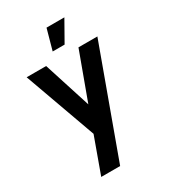

<svg xmlns="http://www.w3.org/2000/svg" viewBox="-226 -808 1028 1165"><g transform="rotate(-30 288.0 -225.0)"><path d="M403 -500H535.5L262 250H129.5L220 0L40 -500H176.5L282 -170.5ZM255 -556.5 295 -700.5H420L338.5 -556.5Z"/></g></svg>

Font: Urbanist
Style: Bold
Weight: 700
Designer: Corey Hu
Foundry: Corey Hu
Version: Version 1.330; ttfautohint (v1.8.4.7-5d5b)